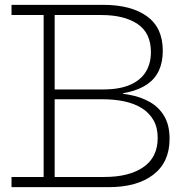

<svg xmlns="http://www.w3.org/2000/svg" viewBox="-20 -772 776 792"><path d="M299.5 -710 301 -752H406Q520.5 -752 586 -705Q651.5 -658 651.5 -562.5Q651.5 -469 588.2 -425Q525 -381 403.5 -381H193V-403H405.5Q472 -403 515.8 -421.8Q559.5 -440.5 581 -475Q602.5 -509.5 602.5 -557Q602.5 -636 547.5 -673Q492.5 -710 398 -710ZM302.5 -42H410.5Q513 -42 571.8 -82.8Q630.5 -123.5 630.5 -203.5Q630.5 -246 613 -276.5Q595.5 -307 564.8 -326Q534 -345 493 -353.8Q452 -362.5 404.5 -362.5H193V-390.5H404.5Q461.5 -390.5 511.2 -381.5Q561 -372.5 598.8 -350.8Q636.5 -329 658 -292Q679.5 -255 679.5 -199.5Q679.5 -103 612.5 -51.5Q545.5 0 428.5 0H302.5ZM27.5 -710V-752H338.5V-710H205.5V-42H338.5V0H27.5V-42H160V-710ZM439 -393H487V-380.5H439Z"/></svg>

Font: Hepta Slab ExtraLight Light
Style: Regular
Weight: 300
Version: Version 1.100